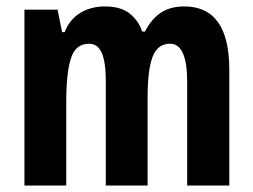

<svg xmlns="http://www.w3.org/2000/svg" viewBox="-20 -577 787 597"><path d="M553 -557Q693 -557 693 -360V0H562V-322Q562 -441 509 -441Q470 -441 454.5 -400.5Q439 -360 439 -276V0H309V-323Q309 -384 296.5 -412.5Q284 -441 257 -441Q215 -441 200.5 -395.5Q186 -350 186 -261V0H56V-547H159L173 -477H181Q196 -516 229 -536.5Q262 -557 307 -557Q355 -557 383 -535Q411 -513 422 -479H431Q450 -517 479.5 -537Q509 -557 553 -557Z"/></svg>

Font: Noto Sans Lao UI ExtCond
Style: Bold
Weight: 700
Width: 2
Designer: Monotype Design Team
Foundry: Monotype Imaging Inc.
Version: Version 2.000; ttfautohint (v1.8.4.7-5d5b)